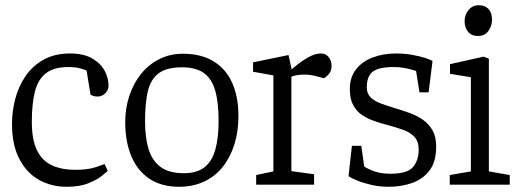

<svg xmlns="http://www.w3.org/2000/svg" viewBox="-20 -708 2002 736"><path d="M235 8Q177 8 129.5 -18.5Q82 -45 54 -99Q26 -153 26 -233Q26 -281 38.5 -329Q51 -377 78 -416.5Q105 -456 147.5 -479.5Q190 -503 249 -503Q300 -503 332.5 -484.5Q365 -466 380.5 -438Q396 -410 396 -379Q396 -368 390 -358.5Q384 -349 374.5 -343.5Q365 -338 354 -338Q343 -338 336.5 -340.5Q330 -343 327 -345L312 -437Q308 -440 289 -445.5Q270 -451 242 -451Q187 -451 156.5 -427.5Q126 -404 114 -357.5Q102 -311 102 -241Q102 -172 122 -131.5Q142 -91 179.5 -74Q217 -57 269 -57Q316 -57 346.5 -67Q377 -77 381 -79L393 -53Q390 -50 372 -35Q354 -20 320 -6Q286 8 235 8Z M666 8Q600 8 554 -22Q508 -52 484 -108Q460 -164 460 -240Q460 -294 476 -341.5Q492 -389 521 -425Q550 -461 591 -481.5Q632 -502 681 -502Q751 -502 798.5 -473Q846 -444 870 -390.5Q894 -337 894 -263Q894 -204 878.5 -154.5Q863 -105 834 -68.5Q805 -32 762.5 -12Q720 8 666 8ZM685 -44Q735 -44 764 -67Q793 -90 805.5 -135Q818 -180 818 -244Q818 -315 805 -360.5Q792 -406 761.5 -428Q731 -450 678 -450Q618 -450 587.5 -426.5Q557 -403 546.5 -357.5Q536 -312 536 -244Q536 -181 549.5 -136.5Q563 -92 595.5 -68Q628 -44 685 -44Z M962 0V-37L1028 -51V-419L950 -433V-469L1086 -497L1098 -442Q1102 -446 1120 -460.5Q1138 -475 1163 -489Q1188 -503 1210 -503Q1229 -503 1240 -489Q1251 -475 1251 -456Q1251 -439 1243.5 -428Q1236 -417 1222 -408L1188 -417Q1175 -420 1166 -421Q1157 -422 1145 -422Q1133 -422 1119.5 -420Q1106 -418 1097 -414V-52L1184 -40V0Z M1470 8Q1434 8 1402.5 0.5Q1371 -7 1348 -16.5Q1325 -26 1316 -33L1329 -149H1365L1376 -70Q1390 -60 1416 -51Q1442 -42 1477 -42Q1542 -42 1563.5 -68Q1585 -94 1585 -134Q1585 -166 1568.5 -183.5Q1552 -201 1525 -210.5Q1498 -220 1468 -228Q1441 -235 1415 -244Q1389 -253 1368 -267Q1347 -281 1334 -305Q1321 -329 1321 -366Q1321 -412 1345 -442.5Q1369 -473 1409.5 -488Q1450 -503 1498 -503Q1530 -503 1558.5 -498Q1587 -493 1608 -486.5Q1629 -480 1638 -474L1623 -354H1588L1575 -436Q1571 -438 1544.5 -444.5Q1518 -451 1489 -451Q1431 -451 1408.5 -433Q1386 -415 1386 -373Q1386 -349 1401 -334.5Q1416 -320 1441 -311Q1466 -302 1495 -293Q1522 -285 1550 -275Q1578 -265 1601 -249Q1624 -233 1638 -208.5Q1652 -184 1652 -146Q1652 -88 1626.5 -54.5Q1601 -21 1559.5 -6.5Q1518 8 1470 8Z M1704 0V-37L1785 -51V-412L1705 -425V-462L1834 -491L1854 -483V-51L1934 -37V0ZM1812 -570Q1788 -570 1774.5 -586Q1761 -602 1761 -627Q1761 -651 1776 -669.5Q1791 -688 1816 -688Q1839 -688 1852.5 -673.5Q1866 -659 1866 -633Q1866 -608 1852 -589Q1838 -570 1812 -570Z"/></svg>

Font: Faustina Light
Style: Regular
Weight: 300
Designer: Alfonso Garcia
Foundry: http://www.omnibus-type.com
Version: Version 1.200